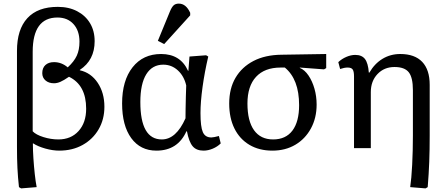

<svg xmlns="http://www.w3.org/2000/svg" viewBox="-20 -820 2463 1063"><path d="M97 223 85 216Q79 161 76.5 110.5Q74 60 74 -7V-538Q74 -657 131.5 -719.5Q189 -782 300 -782Q361 -782 407 -758Q453 -734 478.5 -691.5Q504 -649 504 -592Q504 -487 422 -433V-431Q484 -417 521 -361.5Q558 -306 558 -229Q558 -159 526 -104Q494 -49 437.5 -17.5Q381 14 308 14Q272 14 231 2.5Q190 -9 164 -26H162Q162 13 165 57.5Q168 102 172.5 143.5Q177 185 183 216ZM303 -48Q373 -48 415 -94.5Q457 -141 457 -218Q457 -349 362 -395Q333 -375 314.5 -367Q296 -359 279 -359Q250 -359 232 -374.5Q214 -390 214 -415Q214 -444 231.5 -460Q249 -476 279 -476Q321 -476 355 -447Q390 -479 405 -511.5Q420 -544 420 -589Q420 -650 387 -686.5Q354 -723 298 -723Q161 -723 161 -533V-93Q179 -74 220.5 -61Q262 -48 303 -48Z M846 14Q757 14 706.5 -55.5Q656 -125 656 -247Q656 -374 714 -447.5Q772 -521 872 -521Q979 -521 1021 -428H1023L1029 -507L1121 -514L1133 -507Q1113 -422 1101.5 -339Q1090 -256 1090 -194Q1090 -118 1103 -88.5Q1116 -59 1150 -59Q1156 -59 1166.5 -61Q1177 -63 1192 -67L1202 -26Q1184 -8 1158 3Q1132 14 1107 14Q1067 14 1046.5 -10.5Q1026 -35 1015 -93H1012Q964 14 846 14ZM876 -48Q955 -48 1007 -165Q1007 -182 1007.5 -215.5Q1008 -249 1009 -285.5Q1010 -322 1011 -347Q999 -399 964.5 -430.5Q930 -462 884 -462Q823 -462 790 -409Q757 -356 757 -255Q757 -48 876 -48ZM889 -576 854 -594 921 -757Q931 -781 941.5 -790.5Q952 -800 970 -800Q1010 -800 1033 -749V-735Z M1488 14Q1415 14 1361 -18Q1307 -50 1278 -108.5Q1249 -167 1249 -247Q1249 -330 1284 -389.5Q1319 -449 1383.5 -482.5Q1448 -516 1538 -517L1786 -521V-443L1774 -436L1640 -446V-444Q1667 -433 1688 -402Q1709 -371 1721 -329Q1733 -287 1733 -241Q1733 -167 1701.5 -109Q1670 -51 1615 -18.5Q1560 14 1488 14ZM1492 -48Q1562 -48 1599 -97Q1636 -146 1636 -238Q1636 -381 1557 -446H1534Q1445 -446 1397.5 -394.5Q1350 -343 1350 -247Q1350 -150 1386.5 -99Q1423 -48 1492 -48Z M2336 223 2251 216Q2258 170 2262 92.5Q2266 15 2266 -70V-321Q2266 -391 2243 -420Q2220 -449 2164 -449Q2107 -449 2070 -410Q2033 -371 2033 -310V0H1940V-397Q1940 -425 1932.5 -435.5Q1925 -446 1905 -446Q1886 -446 1863 -438L1853 -476Q1872 -494 1897.5 -505Q1923 -516 1947 -516Q1983 -516 2000.5 -493.5Q2018 -471 2022 -418H2025Q2054 -468 2098 -494.5Q2142 -521 2196 -521Q2276 -521 2317.5 -477.5Q2359 -434 2359 -350V-70Q2359 10 2356.5 76Q2354 142 2348 216Z"/></svg>

Font: Literata 12pt
Style: Regular
Weight: 400
Designer: Latin by Veronika Burian and Jose Scaglione. Greek by Irene Vlachou. Cyrillic by Vera Evstafieva.
Foundry: TypeTogether
Version: Version 3.002